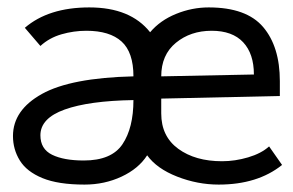

<svg xmlns="http://www.w3.org/2000/svg" viewBox="-20 -487 790 518"><path d="M208 11Q137 11 94.5 -6.5Q52 -24 33.5 -54Q15 -84 15 -120Q15 -190 93 -233.5Q171 -277 340 -281Q340 -346 308 -375Q276 -404 213 -404Q179 -404 146 -394.5Q113 -385 89 -363L47 -412Q111 -467 221 -467Q332 -467 385 -400Q412 -432 455 -449.5Q498 -467 543 -467Q645 -467 690 -414Q735 -361 735 -268V-228L415 -221V-181Q415 -119 461 -85.5Q507 -52 579 -52Q614 -52 649.5 -62.5Q685 -73 706 -92L741 -42Q675 11 570 11Q513 11 458 -10.5Q403 -32 377 -68Q354 -32 308 -10.5Q262 11 208 11ZM415 -281 665 -286Q665 -342 636 -373Q607 -404 551 -404Q494 -404 454.5 -371.5Q415 -339 415 -281ZM206 -54Q281 -54 310.5 -98Q340 -142 340 -217Q220 -215 154.5 -191.5Q89 -168 89 -122Q89 -85 120.5 -69.5Q152 -54 206 -54Z"/></svg>

Font: Inconsolata ExtraExpanded
Style: Regular
Weight: 400
Width: 8
Monospace: yes
Designer: Raph Levien, Cyreal, Brenton Simpson
Foundry: Raph Levien, Cyreal, Google
Version: Version 3.000; ttfautohint (v1.8.2.53-6de2)